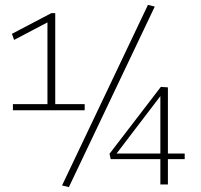

<svg xmlns="http://www.w3.org/2000/svg" viewBox="-20 -758 825 789"><path d="M33 -305V-330H175V-666L38 -594L29 -619L191 -704H207V-330H328V-305ZM263 11 235 4 588 -738 616 -731ZM435 -104 430 -126 641 -401 670 -399V-127H739V-104H670V0H639V-104ZM459 -127H639V-363Z"/></svg>

Font: Georama ExtraLight
Style: Regular
Weight: 250
Version: Version 1.001